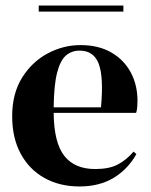

<svg xmlns="http://www.w3.org/2000/svg" viewBox="-20 -659 547 694"><path d="M271 -496Q336 -496 382 -469.5Q428 -443 452.5 -397.5Q477 -352 477 -294Q477 -283 476 -271.5Q475 -260 472 -251H174Q175 -143 212.5 -95.5Q250 -48 324 -48Q374 -48 405 -64Q436 -80 463 -111L473 -102Q442 -47 390.5 -16Q339 15 267 15Q196 15 141 -15.5Q86 -46 55 -103Q24 -160 24 -239Q24 -321 60 -378.5Q96 -436 152.5 -466Q209 -496 271 -496ZM268 -476Q239 -476 218.5 -458.5Q198 -441 186.5 -396.5Q175 -352 174 -271H345Q355 -380 337 -428Q319 -476 268 -476ZM120 -617V-639H426V-617Z"/></svg>

Font: DeepMind Serif Display
Style: Regular
Weight: 400
Designer: Frank Grießhammer / Modifications: Colophon Foundry
Foundry: Colophon Foundry
Version: Version 5.003; ttfautohint (v1.8.2)